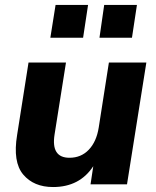

<svg xmlns="http://www.w3.org/2000/svg" viewBox="-20 -743 630 774"><path d="M194 11Q116 11 73.5 -39.5Q31 -90 49 -199L95 -491H246L200 -201Q185 -107 260 -107Q307 -107 338 -139.5Q369 -172 378 -229L419 -491H570L492 0H345L356 -73Q301 11 194 11ZM381 -591 400 -723H532L512 -591ZM183 -591 204 -723H335L315 -591Z"/></svg>

Font: Nunito Sans ExtraBold
Style: Italic
Weight: 800
Italic angle: -9°
Designer: Vernon Adams
Foundry: Vernon Adams
Version: Version 3.006; ttfautohint (v1.8.3)